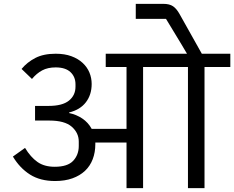

<svg xmlns="http://www.w3.org/2000/svg" viewBox="-20 -977 1216 997"><path d="M266 -37Q189 -37 136 -70.5Q83 -104 47 -164L110 -209Q139 -161 174.5 -136Q210 -111 264 -111Q331 -111 360 -142Q389 -173 389 -219V-242Q389 -287 352.5 -319Q316 -351 236 -351H162V-427H232Q304 -427 338 -454.5Q372 -482 372 -527V-539Q372 -578 346 -602.5Q320 -627 269 -627Q228 -627 199 -611.5Q170 -596 146 -567L92 -619Q121 -654 163.5 -676Q206 -698 269 -698Q316 -698 351 -685Q386 -672 409.5 -650Q433 -628 444.5 -600Q456 -572 456 -541Q456 -485 426 -446Q396 -407 339 -393V-390Q377 -382 407.5 -361.5Q438 -341 456 -308H637V-629H529V-698H951L922 -747L842 -879H685V-957H828Q860 -957 878.5 -944.5Q897 -932 913 -903L1028 -698H1176V-629H1042V0H956V-629H723V0H637V-237H475V-228Q475 -186 461.5 -150.5Q448 -115 421.5 -90Q395 -65 356 -51Q317 -37 266 -37Z"/></svg>

Font: IBM Plex Sans Devanagari Text
Style: Regular
Weight: 450
Designer: Mike Abbink, Paul van der Laan, Pieter van Rosmalen, Erin McLaughlin
Foundry: Bold Monday
Version: Version 1.1